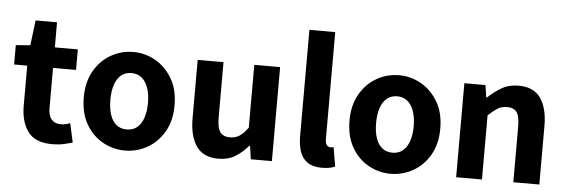

<svg xmlns="http://www.w3.org/2000/svg" viewBox="-47 -849 2974 1007"><g transform="rotate(5 1439.5 -345.5)"><path d="M253 12Q163 12 125 -40Q87 -92 87 -176V-387H18V-489L94 -495L110 -627H223V-495H344V-387H223V-177Q223 -135 240.5 -115.5Q258 -96 289 -96Q302 -96 315 -99Q328 -102 338 -106L360 -6Q340 0 313 6Q286 12 253 12Z M636 12Q573 12 518.5 -18.5Q464 -49 430.5 -107Q397 -165 397 -247Q397 -329 430.5 -387Q464 -445 518.5 -476Q573 -507 636 -507Q698 -507 752.5 -476Q807 -445 841 -387Q875 -329 875 -247Q875 -165 841 -107Q807 -49 752.5 -18.5Q698 12 636 12ZM636 -99Q668 -99 690 -117Q712 -135 723.5 -168.5Q735 -202 735 -247Q735 -292 723.5 -325.5Q712 -359 690 -377.5Q668 -396 636 -396Q603 -396 581 -377.5Q559 -359 548 -325.5Q537 -292 537 -247Q537 -202 548 -168.5Q559 -135 581 -117Q603 -99 636 -99Z M1128 12Q1048 12 1011.5 -41Q975 -94 975 -187V-495H1111V-204Q1111 -148 1127.5 -126.5Q1144 -105 1178 -105Q1207 -105 1228 -118.5Q1249 -132 1273 -164V-495H1409V0H1298L1288 -70H1284Q1253 -33 1215.5 -10.5Q1178 12 1128 12Z M1672 12Q1625 12 1597 -7.5Q1569 -27 1557 -62Q1545 -97 1545 -145V-703H1681V-139Q1681 -117 1689.5 -108Q1698 -99 1707 -99Q1712 -99 1715.5 -99.5Q1719 -100 1725 -101L1742 0Q1730 5 1713 8.5Q1696 12 1672 12Z M2035 12Q1972 12 1917.5 -18.5Q1863 -49 1829.5 -107Q1796 -165 1796 -247Q1796 -329 1829.5 -387Q1863 -445 1917.5 -476Q1972 -507 2035 -507Q2097 -507 2151.5 -476Q2206 -445 2240 -387Q2274 -329 2274 -247Q2274 -165 2240 -107Q2206 -49 2151.5 -18.5Q2097 12 2035 12ZM2035 -99Q2067 -99 2089 -117Q2111 -135 2122.5 -168.5Q2134 -202 2134 -247Q2134 -292 2122.5 -325.5Q2111 -359 2089 -377.5Q2067 -396 2035 -396Q2002 -396 1980 -377.5Q1958 -359 1947 -325.5Q1936 -292 1936 -247Q1936 -202 1947 -168.5Q1958 -135 1980 -117Q2002 -99 2035 -99Z M2379 0V-495H2490L2500 -431H2504Q2536 -462 2574.5 -484.5Q2613 -507 2664 -507Q2744 -507 2780.5 -454Q2817 -401 2817 -308V0H2680V-291Q2680 -347 2664.5 -368.5Q2649 -390 2614 -390Q2584 -390 2563 -376.5Q2542 -363 2515 -338V0Z"/></g></svg>

Font: Assistant ExtraLight
Style: Bold
Weight: 700
Version: Version 3.000